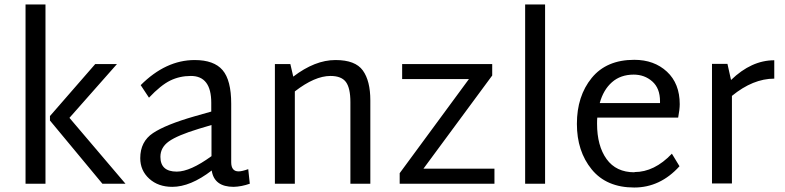

<svg xmlns="http://www.w3.org/2000/svg" viewBox="-20 -820 3505 857"><path d="M94 0V-800H183V0ZM290 -294 540 0H437L203 -282V-302L405 -534H502Z M1088 -65 1095 0Q1058 13 1023 14Q936 14 925 -59Q830 14 749 14Q686 14 646 -22.5Q606 -59 606 -114Q606 -188 663 -226Q720 -264 849 -301L923 -322V-361Q923 -481 832 -481Q782 -481 740 -460.5Q698 -440 645 -384L608 -440Q720 -552 849 -552Q935 -552 973.5 -507Q1012 -462 1012 -357V-96Q1012 -55 1045 -55Q1060 -55 1088 -65ZM696 -120Q696 -54 769 -54Q829 -54 924 -123V-262L867 -245Q772 -216 734 -189Q696 -162 696 -120Z M1477 -552H1478Q1566 -552 1599.5 -505.5Q1633 -459 1633 -372V0H1544V-364Q1544 -427 1524 -454Q1504 -481 1455 -481Q1385 -481 1296 -412V0H1207V-534H1276L1289 -478Q1386 -552 1477 -552Z M1870 -67H2187V0H1764V-47L2073 -467H1775V-534H2177V-483Z M2324 0V-800H2413V0Z M2812 -51V-52Q2901 -52 2979 -134L3013 -78Q2927 17 2811 17Q2687 17 2621 -64Q2555 -145 2555 -267Q2555 -391 2621 -472Q2687 -553 2811 -553Q2900 -553 2957 -500Q3014 -447 3014 -355Q3014 -332 3007 -295H2646Q2645 -286 2645 -268Q2645 -169 2687.5 -110Q2730 -51 2812 -51ZM2808 -487H2809Q2750 -487 2711.5 -453Q2673 -419 2657 -360H2926V-368Q2926 -426 2891.5 -456.5Q2857 -487 2808 -487Z M3436 -551V-469Q3341 -469 3247 -392V-1H3158V-535H3227L3243 -463Q3334 -551 3436 -551Z"/></svg>

Font: Martel Sans
Style: Regular
Weight: 400
Designer: Dan Reynolds and Mathieu Réguer
Foundry: Dan Reynolds and Mathieu Réguer
Version: Version 1.001;PS 001.001;hotconv 1.0.70;makeotf.lib2.5.58329